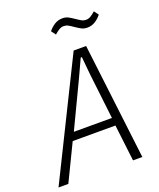

<svg xmlns="http://www.w3.org/2000/svg" viewBox="-186 -988 896 1085"><g transform="rotate(-20 262.5 -445.5)"><path d="M423 0 397 -219H140L34 0H-25L320 -698H395L479 0ZM361 -541 351 -647H344L295 -541L164 -266H393ZM438 -793Q418 -793 403 -801Q388 -809 372 -820Q352 -834 340 -840.5Q328 -847 314 -847Q299 -847 286 -839Q273 -831 257 -817L237 -844Q254 -865 275 -878Q296 -891 322 -891Q342 -891 357 -883Q372 -875 388 -864Q408 -850 420 -843.5Q432 -837 446 -837Q461 -837 474 -845Q487 -853 503 -867L523 -840Q506 -819 485 -806Q464 -793 438 -793Z"/></g></svg>

Font: IBM Plex Sans Condensed Light
Style: Italic
Weight: 300
Width: 3
Italic angle: -11°
Designer: Mike Abbink, Paul van der Laan, Pieter van Rosmalen
Foundry: Bold Monday
Version: Version 1.3